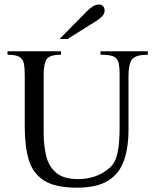

<svg xmlns="http://www.w3.org/2000/svg" viewBox="-20 -829 693 863"><path d="M644.5 -598.6V-583Q590.3 -583 574 -562.5Q557.6 -542 557.6 -489.7V-246.1Q557.6 -164.6 536.6 -106Q515.6 -47.4 465.1 -16.4Q414.6 14.6 326.2 14.6Q228.5 14.6 178 -17.6Q127.4 -49.8 109.4 -110.6Q91.3 -171.4 91.3 -257.8V-493.2Q91.3 -526.4 86.7 -545.9Q82 -565.4 65.4 -574.2Q48.8 -583 13.7 -583V-598.6H254.4V-583Q202.6 -583 189.5 -562.7Q176.3 -542.5 176.3 -493.2V-231.4Q176.3 -175.8 187.5 -128.7Q198.7 -81.5 232.2 -52.7Q265.6 -23.9 332 -23.9Q372.6 -23.9 409.7 -37.1Q446.8 -50.3 476.6 -78.1Q496.1 -96.2 504.6 -127.7Q513.2 -159.2 515.4 -192.9Q517.6 -226.6 517.6 -251V-493.2Q517.6 -530.8 512 -550Q506.3 -569.3 488 -576.2Q469.7 -583 431.6 -583V-598.6ZM450.2 -782.2Q450.2 -767.1 439.5 -756.1Q428.7 -745.1 414.6 -735.8L283.7 -653.8H247.6L372.1 -779.8Q383.3 -791 396.7 -799.8Q410.2 -808.6 426.8 -808.6Q438 -808.6 444.1 -800.5Q450.2 -792.5 450.2 -782.2Z"/></svg>

Font: Rohingya Solluk
Style: Regular
Weight: 400
Designer: SIL International
Foundry: SIL International
Version: Version 1.001